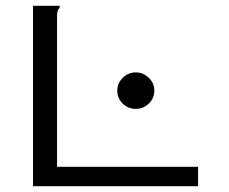

<svg xmlns="http://www.w3.org/2000/svg" viewBox="-20 -643 790 663"><path d="M94 -623H186V-616Q180 -610 178.5 -603Q177 -596 177 -579V-67H664V0H94ZM449 -267Q422 -267 403.5 -285.5Q385 -304 385 -330Q385 -356 404 -374.5Q423 -393 449 -393Q474 -393 493.5 -374.5Q513 -356 513 -330Q513 -304 494 -285.5Q475 -267 449 -267Z"/></svg>

Font: Inconsolata ExtraExpanded
Style: Regular
Weight: 400
Width: 8
Monospace: yes
Designer: Raph Levien, Cyreal, Brenton Simpson
Foundry: Raph Levien, Cyreal, Google
Version: Version 3.001; ttfautohint (v1.8.2.53-6de2)